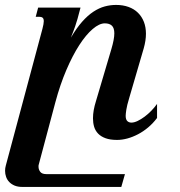

<svg xmlns="http://www.w3.org/2000/svg" viewBox="-75 -549 720 768"><path d="M441.9 -157.2Q432.6 -126.5 430.2 -109.6Q427.7 -92.8 427.7 -85.9Q427.7 -71.3 434.1 -64.9Q440.4 -58.6 450.7 -58.6Q461.9 -58.6 475.6 -65.2Q489.3 -71.8 503.4 -82.3Q517.6 -92.8 530.5 -106.2Q543.5 -119.6 553.2 -133.3V-77.1Q537.1 -55.7 517.6 -39.3Q498 -22.9 477.1 -12Q456.1 -1 434.6 4.9Q413.1 10.7 393.1 10.7Q365.7 10.7 347.2 3.9Q328.6 -2.9 317.4 -14.6Q306.2 -26.4 301.5 -42Q296.9 -57.6 296.9 -75.7Q296.9 -91.8 300 -109.1Q303.2 -126.5 308.6 -143.6L370.6 -353Q382.3 -392.6 382.3 -415.5Q382.3 -437 372.6 -446.3Q362.8 -455.6 344.2 -455.6Q322.3 -455.6 295.7 -432.9Q269 -410.2 242.2 -368.7Q215.3 -327.1 190.4 -269Q165.5 -210.9 146.5 -140.1L80.1 108.9Q79.1 111.3 79.1 113.5Q79.1 115.7 79.1 118.2Q79.1 128.9 85.9 138.2Q92.8 147.5 110.8 147.5H424.8L410.2 198.7H13.7Q-3.4 198.7 -16.4 193.4Q-29.3 188 -37.8 179.2Q-46.4 170.4 -50.5 158.7Q-54.7 147 -54.7 134.3Q-54.7 123.5 -51.8 113.3L94.7 -433.6Q100.1 -454.1 100.1 -463.9Q100.1 -474.6 95.2 -478.3Q90.3 -481.9 81.5 -481.9H67.9L77.6 -518.6H247.1L234.9 -473.1Q232.4 -463.4 225.8 -444.1Q219.2 -424.8 208.5 -398.4Q231 -436.5 253.4 -461.9Q275.9 -487.3 298.6 -502.2Q321.3 -517.1 343.8 -523.2Q366.2 -529.3 389.2 -529.3Q417 -529.3 439.2 -521.2Q461.4 -513.2 476.8 -498Q492.2 -482.9 500.5 -461.7Q508.8 -440.4 508.8 -414.1Q508.8 -387.2 500 -356Z"/></svg>

Font: Arian AMU Serif
Style: Bold Italic
Weight: 700
Italic angle: -15°
Designer: Ruben Hakobyan (Tarumian)
Foundry: Ruben Hakobyan (Tarumian)
Version: Version 1.002